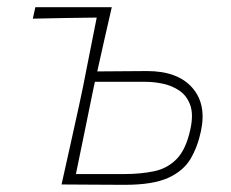

<svg xmlns="http://www.w3.org/2000/svg" viewBox="-20 -514 644 535"><path d="M151.5 0Q164 -56 175.8 -109Q187.5 -162 200.5 -221L211 -270.5Q221.5 -324 230.8 -370.8Q240 -417.5 249.5 -465H248Q205.5 -464.5 160.5 -463.8Q115.5 -463 71.5 -462L78.5 -494H291.5Q281 -448.5 271.2 -405.2Q261.5 -362 251 -315Q280.5 -315 318.5 -315.5Q356.5 -316 389.5 -316Q474.5 -316 515.2 -270.2Q556 -224.5 540 -149Q531 -105.5 511 -71.5Q491 -37.5 448.2 -18.2Q405.5 1 327 1Q277 1 229.8 0.5Q182.5 0 151.5 0ZM191.5 -29H326Q372 -29 409.2 -36.8Q446.5 -44.5 472.5 -71.2Q498.5 -98 510.5 -154Q519.5 -195.5 510 -221.5Q500.5 -247.5 479.8 -261.5Q459 -275.5 433.8 -280.8Q408.5 -286 386.5 -286H244.5Q242.5 -278 241 -270.5Q229 -212 215.8 -147Q202.5 -82 191.5 -29Z"/></svg>

Font: Commissioner Loud Thin
Style: Italic
Weight: 100
Italic angle: -12°
Designer: Kostas Bartsokas
Foundry: Kostas Bartsokas
Version: Version 1.000; ttfautohint (v1.8.3)